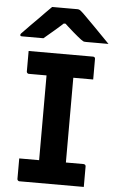

<svg xmlns="http://www.w3.org/2000/svg" viewBox="-62 -988 624 1029"><g transform="rotate(5 250.0 -473.0)"><path d="M322 -75H174L178 -116Q178 -133 178 -154Q178 -175 178 -192Q178 -246 178 -300Q178 -354 178 -407.5Q178 -461 178 -515.5Q178 -570 178 -625H326L322 -584Q322 -568 322 -548Q322 -528 322 -511Q322 -456 322 -401.5Q322 -347 322 -292.5Q322 -238 322 -184Q322 -130 322 -75ZM429 0H82Q80 0 78 -1Q76 -2 74.5 -3.5Q73 -5 72 -7Q71 -9 71 -11Q71 -31 71 -49Q71 -67 71 -84.5Q71 -102 71 -122H417Q420 -122 423 -120.5Q426 -119 427.5 -116.5Q429 -114 429 -111Q429 -91 429 -73.5Q429 -56 429 -38Q429 -20 429 0ZM71 -700H417Q423 -700 426 -697Q429 -694 429 -689Q429 -675 429 -661Q429 -647 429 -633.5Q429 -620 429 -606.5Q429 -593 429 -578H82Q78 -578 74.5 -581.5Q71 -585 71 -589Q71 -604 71 -617.5Q71 -631 71 -644.5Q71 -658 71 -672Q71 -686 71 -700ZM176 -946Q191 -946 218 -946Q245 -946 271.5 -946Q298 -946 312 -946Q319 -946 324.5 -943Q330 -940 344 -927Q352 -919 368.5 -902.5Q385 -886 406.5 -864.5Q428 -843 450.5 -819.5Q473 -796 494 -775Q468 -775 434 -775Q400 -775 374 -775Q363 -775 358.5 -777Q354 -779 346 -785Q330 -797 302 -821Q274 -845 233 -884L285 -863Q269 -863 252.5 -863Q236 -863 219 -863L270 -885Q231 -849 200 -822.5Q169 -796 144 -775H30Q26 -775 23.5 -775.5Q21 -776 20 -778Q19 -780 19 -782Q19 -786 22.5 -790Q26 -794 40 -808Q53 -822 70.5 -839.5Q88 -857 107.5 -876.5Q127 -896 144.5 -914.5Q162 -933 176 -946Z"/></g></svg>

Font: Recursive
Style: Bold
Weight: 700
Version: Version 1.085